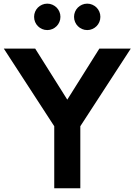

<svg xmlns="http://www.w3.org/2000/svg" viewBox="-39 -1011 722 1031"><path d="M252.3 0V-333.2L-18.6 -750H150L322.3 -475.9L494.5 -750H663.2L392.3 -333.2V0ZM429.5 -849.5Q414.5 -849.5 401.6 -855.2Q388.6 -860.9 379.1 -870.5Q369.5 -880 364.1 -893Q358.6 -905.9 358.6 -920.5Q358.6 -935 364.1 -948Q369.5 -960.9 379.1 -970.5Q388.6 -980 401.6 -985.7Q414.5 -991.4 429.5 -991.4Q444.1 -991.4 457 -985.7Q470 -980 479.5 -970.5Q489.1 -960.9 494.5 -948Q500 -935 500 -920.5Q500 -905.9 494.5 -893Q489.1 -880 479.5 -870.5Q470 -860.9 457 -855.2Q444.1 -849.5 429.5 -849.5ZM215 -849.5Q200 -849.5 187 -855.2Q174.1 -860.9 164.5 -870.5Q155 -880 149.5 -893Q144.1 -905.9 144.1 -920.5Q144.1 -935 149.5 -948Q155 -960.9 164.5 -970.5Q174.1 -980 187 -985.7Q200 -991.4 215 -991.4Q229.5 -991.4 242.5 -985.7Q255.5 -980 265 -970.5Q274.5 -960.9 280 -948Q285.5 -935 285.5 -920.5Q285.5 -905.9 280 -893Q274.5 -880 265 -870.5Q255.5 -860.9 242.5 -855.2Q229.5 -849.5 215 -849.5Z"/></svg>

Font: Spartan
Style: Bold
Weight: 700
Designer: Matt Bailey, Mirko Velimirovic
Foundry: Matt Bailey
Version: Version 1.005